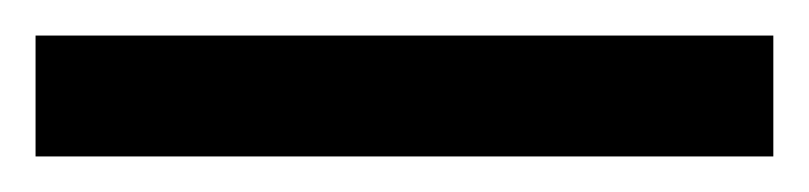

<svg xmlns="http://www.w3.org/2000/svg" viewBox="-22 70 455 108"><path d="M-2 90H413V158H-2Z"/></svg>

Font: Noto Sans Bengali UI
Style: Bold
Weight: 700
Designer: Jelle Bosma - Monotype Design Team
Foundry: Monotype Imaging Inc.
Version: Version 2.003; ttfautohint (v1.8.4.7-5d5b)